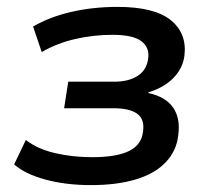

<svg xmlns="http://www.w3.org/2000/svg" viewBox="-20 -528 617 557"><path d="M244 9Q171 9 112 -7Q53 -23 21 -51L55 -122Q88 -96 139 -84Q190 -72 247 -72Q318 -72 354.5 -90Q391 -108 395 -147Q400 -182 378 -198Q356 -214 309 -214H166L178 -291H312Q353 -291 379.5 -308Q406 -325 410 -359Q414 -391 389.5 -409Q365 -427 306 -427Q252 -427 199 -415Q146 -403 101 -377L76 -451Q124 -479 187 -493.5Q250 -508 321 -508Q428 -508 475.5 -469.5Q523 -431 515 -366Q512 -342 498.5 -321Q485 -300 462.5 -284.5Q440 -269 410 -260L411 -258Q461 -247 482.5 -215.5Q504 -184 497 -135Q492 -90 460.5 -57Q429 -24 374 -7.5Q319 9 244 9Z"/></svg>

Font: Nunito Sans 7pt SemiBold
Style: Italic
Weight: 600
Italic angle: -9°
Designer: Vernon Adams
Foundry: Vernon Adams
Version: Version 3.101;gftools[0.9.27]